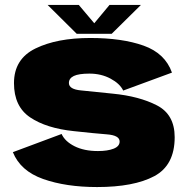

<svg xmlns="http://www.w3.org/2000/svg" viewBox="-20 -751 758 776"><path d="M372.5 5Q521 5 603.5 -39Q686 -83 686 -196.5Q686 -288 614.5 -325Q543 -362 435.5 -372.5Q357.5 -381 308 -385.5Q258.5 -390 258.5 -415.5Q258.5 -434.5 278.5 -444Q298.5 -453.5 341.5 -453.5Q389 -453.5 426.8 -433.2Q464.5 -413 478 -385L675 -457.5Q647.5 -535.5 560.5 -566.5Q473.5 -597.5 344.5 -597.5Q210 -597.5 123.2 -555Q36.5 -512.5 36.5 -415Q36.5 -320.5 102 -276.5Q167.5 -232.5 278.5 -221Q360.5 -212 412 -208Q463.5 -204 463.5 -179Q463.5 -159.5 439 -150Q414.5 -140.5 376 -140.5Q320 -140.5 281.2 -160Q242.5 -179.5 229 -209.5L32 -136Q62.5 -60 154.5 -27.5Q246.5 5 372.5 5ZM290 -614.5H431.5L549.5 -731H422.5L361 -657L298.5 -731H172.5Z"/></svg>

Font: Anybody UltraCondensed Thin Black
Style: Regular
Weight: 900
Version: Version 1.111